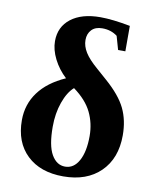

<svg xmlns="http://www.w3.org/2000/svg" viewBox="-81 -762 681 839"><g transform="rotate(10 259.5 -342.5)"><path d="M429.7 -570.8H397.5L380.4 -630.9Q352.5 -652.3 313.5 -652.3Q282.7 -652.3 266.1 -634.8Q249.5 -617.2 249.5 -589.8Q249.5 -562 266.4 -534.9Q283.2 -507.8 321.8 -474.6L367.2 -434.6Q432.1 -377.9 457.3 -325.9Q482.4 -273.9 482.4 -207Q482.4 -104.5 421.6 -44.9Q360.8 14.6 256.8 14.6Q154.8 14.6 95.7 -41.7Q36.6 -98.1 36.6 -196.3Q36.6 -266.6 76.7 -320.8Q116.7 -375 194.8 -409.7Q160.2 -441.9 139.6 -482.7Q119.1 -523.4 119.1 -561.5Q119.1 -625 166.7 -661.9Q214.4 -698.7 296.9 -698.7Q350.1 -698.7 429.7 -683.6ZM174.3 -191.4Q174.3 -107.9 197 -68.4Q219.7 -28.8 257.3 -28.8Q295.9 -28.8 318.1 -69.1Q340.3 -109.4 340.3 -178.7Q340.3 -235.4 316.9 -283.7Q293.5 -332 236.8 -373.5Q209 -349.1 191.7 -300Q174.3 -251 174.3 -191.4Z"/></g></svg>

Font: Tinos
Style: Bold
Weight: 700
Designer: Steve Matteson
Foundry: Monotype Imaging Inc.
Version: Version 1.23